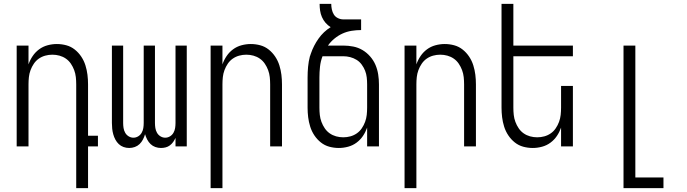

<svg xmlns="http://www.w3.org/2000/svg" viewBox="-20 -755 3540 990"><path d="M373 215V-320Q373 -339 371 -357.5Q369 -376 362.5 -393.5Q356 -411 345.5 -426.5Q335 -442 320 -452.5Q305 -463 287 -468Q269 -473 250 -473Q231 -473 213 -468Q195 -463 180 -452.5Q165 -442 154.5 -426.5Q144 -411 137.5 -393.5Q131 -376 129 -357.5Q127 -339 127 -320V0H66V-520H127V-423Q135 -446 148.5 -466Q162 -486 181.5 -500.5Q201 -515 225 -521.5Q249 -528 273 -528Q298 -528 322 -521.5Q346 -515 365.5 -499.5Q385 -484 399 -463Q413 -442 420.5 -418Q428 -394 431 -369.5Q434 -345 434 -320V-55H485V0H434V215Z M646 8Q631 8 617 3Q603 -2 592.5 -12Q582 -22 575 -35Q568 -48 564 -62.5Q560 -77 558.5 -91.5Q557 -106 557 -121V-520H615V-121Q615 -108 617 -95Q619 -82 625.5 -70.5Q632 -59 643.5 -52Q655 -45 668 -45Q681 -45 692.5 -52Q704 -59 710.5 -70.5Q717 -82 719 -95Q721 -108 721 -121V-520H779V-121Q779 -108 781 -95Q783 -82 789.5 -70.5Q796 -59 807.5 -52Q819 -45 832 -45Q845 -45 856.5 -52Q868 -59 874.5 -70.5Q881 -82 883 -95Q885 -108 885 -121V-520H943V0H885V-44Q880 -33 873 -23Q866 -13 856 -5.5Q846 2 834 5Q822 8 810 8Q795 8 781 3Q767 -2 756.5 -12Q746 -22 739 -35.5Q732 -49 728 -63Q724 -49 717 -35.5Q710 -22 699.5 -12Q689 -2 675 3Q661 8 646 8Z M1066 215V-520H1127V-423Q1135 -446 1148.5 -466Q1162 -486 1181.5 -500.5Q1201 -515 1225 -521.5Q1249 -528 1273 -528Q1298 -528 1322 -521.5Q1346 -515 1365.5 -499.5Q1385 -484 1399 -463Q1413 -442 1420.5 -418Q1428 -394 1431 -369.5Q1434 -345 1434 -320V0H1373V-320Q1373 -339 1371 -357.5Q1369 -376 1362.5 -393.5Q1356 -411 1345.5 -426.5Q1335 -442 1320 -452.5Q1305 -463 1287 -468Q1269 -473 1250 -473Q1231 -473 1213 -468Q1195 -463 1180 -452.5Q1165 -442 1154.5 -426.5Q1144 -411 1137.5 -393.5Q1131 -376 1129 -357.5Q1127 -339 1127 -320V215Z M1727 8Q1702 8 1678 1.5Q1654 -5 1634.5 -20.5Q1615 -36 1601 -57Q1587 -78 1579.5 -102Q1572 -126 1569 -150.5Q1566 -175 1566 -200V-355Q1566 -383 1568.5 -410.5Q1571 -438 1578 -465Q1579 -466 1579 -467Q1579 -468 1580 -470Q1581 -472 1581.5 -474.5Q1582 -477 1583 -479Q1597 -520 1622.5 -556Q1648 -592 1685 -615Q1670 -624 1658.5 -637.5Q1647 -651 1640 -667Q1633 -683 1630.5 -700.5Q1628 -718 1628 -735H1688Q1688 -721 1691 -706.5Q1694 -692 1701.5 -680Q1709 -668 1722.5 -661.5Q1736 -655 1750 -655H1842V-600Q1817 -600 1792.5 -596Q1768 -592 1746 -582Q1724 -572 1704.5 -556Q1685 -540 1671 -520H1750Q1776 -520 1801.5 -515Q1827 -510 1849 -497Q1871 -484 1888.5 -464Q1906 -444 1916 -420.5Q1926 -397 1930 -371.5Q1934 -346 1934 -320V0H1873V-97Q1865 -74 1851.5 -54Q1838 -34 1818.5 -19.5Q1799 -5 1775 1.5Q1751 8 1727 8ZM1750 -47Q1769 -47 1787 -52Q1805 -57 1820 -67.5Q1835 -78 1845.5 -93.5Q1856 -109 1862.5 -126.5Q1869 -144 1871 -162.5Q1873 -181 1873 -200V-320Q1873 -338 1871 -356Q1869 -374 1862.5 -390.5Q1856 -407 1845 -422Q1834 -437 1818.5 -446.5Q1803 -456 1785.5 -460.5Q1768 -465 1750 -465H1643Q1633 -439 1630 -411Q1627 -383 1627 -355V-200Q1627 -181 1629 -162.5Q1631 -144 1637.5 -126.5Q1644 -109 1654.5 -93.5Q1665 -78 1680 -67.5Q1695 -57 1713 -52Q1731 -47 1750 -47Z M2066 215V-520H2127V-423Q2135 -446 2148.5 -466Q2162 -486 2181.5 -500.5Q2201 -515 2225 -521.5Q2249 -528 2273 -528Q2298 -528 2322 -521.5Q2346 -515 2365.5 -499.5Q2385 -484 2399 -463Q2413 -442 2420.5 -418Q2428 -394 2431 -369.5Q2434 -345 2434 -320V0H2373V-320Q2373 -339 2371 -357.5Q2369 -376 2362.5 -393.5Q2356 -411 2345.5 -426.5Q2335 -442 2320 -452.5Q2305 -463 2287 -468Q2269 -473 2250 -473Q2231 -473 2213 -468Q2195 -463 2180 -452.5Q2165 -442 2154.5 -426.5Q2144 -411 2137.5 -393.5Q2131 -376 2129 -357.5Q2127 -339 2127 -320V215Z M2727 8Q2702 8 2678 1.5Q2654 -5 2634.5 -20.5Q2615 -36 2601 -57Q2587 -78 2579.5 -102Q2572 -126 2569 -150.5Q2566 -175 2566 -200V-735H2627V-520H2934V-465H2627V-200Q2627 -181 2629 -162.5Q2631 -144 2637.5 -126.5Q2644 -109 2654.5 -93.5Q2665 -78 2680 -67.5Q2695 -57 2713 -52Q2731 -47 2750 -47Q2769 -47 2787 -52Q2805 -57 2820 -67.5Q2835 -78 2845.5 -93.5Q2856 -109 2862.5 -126.5Q2869 -144 2871 -162.5Q2873 -181 2873 -200V-312H2934V0H2873V-97Q2865 -74 2851.5 -54Q2838 -34 2818.5 -19.5Q2799 -5 2775 1.5Q2751 8 2727 8Z M3195 215V-520H3256V160H3401V215Z"/></svg>

Font: Iosevka Fixed Light
Style: Regular
Weight: 300
Monospace: yes
Designer: Belleve Invis
Foundry: Belleve Invis
Version: Version 32.3.0